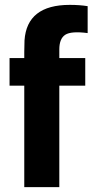

<svg xmlns="http://www.w3.org/2000/svg" viewBox="-20 -764 389 784"><path d="M265.1 -744.1Q305.2 -744.1 337.9 -738.8V-628.9Q271 -637.7 246.6 -622.1Q222.2 -606.4 222.2 -562V-526.9H328.1V-414.1H222.2V0H79.1V-414.1H19V-526.9H79.1V-551.8Q79.1 -580.1 80.1 -599.1Q89.8 -744.1 265.1 -744.1Z"/></svg>

Font: Nacelle Bold
Style: Regular
Weight: 700
Designer: Sora Sagano
Foundry: Sora Sagano
Version: Version 1.000;FEAKit 1.0